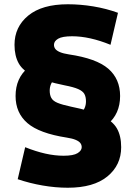

<svg xmlns="http://www.w3.org/2000/svg" viewBox="-20 -760 636 900"><path d="M308 -210Q339 -210 361 -231.5Q383 -253 383 -285Q383 -306 375.5 -319.5Q368 -333 346.5 -342.5Q325 -352 283 -360Q190 -379 139 -403Q88 -427 68 -462.5Q48 -498 48 -550Q48 -634 112.5 -687Q177 -740 298 -740Q357 -740 417.5 -730Q478 -720 533 -700L498 -550Q449 -570 404 -580Q359 -590 318 -590Q272 -590 252.5 -578.5Q233 -567 233 -550Q233 -539 239.5 -530.5Q246 -522 261.5 -515.5Q277 -509 303 -505Q432 -486 487.5 -438Q543 -390 543 -310Q543 -226 484 -177Q425 -128 308 -120ZM298 120Q240 120 179.5 109.5Q119 99 63 80L98 -70Q148 -50 192.5 -40Q237 -30 278 -30Q324 -30 343.5 -42Q363 -54 363 -70Q363 -81 356.5 -89.5Q350 -98 334.5 -104.5Q319 -111 293 -115Q164 -135 108.5 -183Q53 -231 53 -310Q53 -394 112 -443Q171 -492 288 -500V-410Q257 -410 235 -388.5Q213 -367 213 -335Q213 -315 220.5 -301Q228 -287 249.5 -278Q271 -269 313 -260Q407 -241 457.5 -217Q508 -193 528 -158Q548 -123 548 -70Q548 14 483.5 67Q419 120 298 120Z"/></svg>

Font: M PLUS 2 Black
Style: Regular
Weight: 900
Designer: Coji Morishita
Foundry: UNDERFOREST DESIGN
Version: Version 1.001